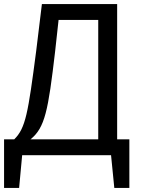

<svg xmlns="http://www.w3.org/2000/svg" viewBox="-30 -763 708 944"><path d="M546 -78V-743H176L148 -513C108 -206 96 -133 40 -78H-10V161H64L79 0H516L532 161H606V-78ZM453 -78H120C191 -135 207 -219 241 -510L258 -665H453Z"/></svg>

Font: Glow Sans SC Normal Book
Style: Regular
Weight: 500
Designer: Ryoko NISHIZUKA (kana, bopomofo & ideographs); Paul D. Hunt (Latin, Greek & Cyrillic); Sandoll Communications, Soo-young
Version: Version 0.93